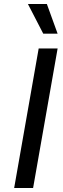

<svg xmlns="http://www.w3.org/2000/svg" viewBox="-20 -943 318 963"><path d="M174 -700H269L146 0H51ZM120 -923H215L269 -774H197Z"/></svg>

Font: KoHo Medium
Style: Italic
Weight: 500
Italic angle: -10°
Designer: Cadson Demak & Katatrad Team
Foundry: Cadson Demak Co.,Ltd.
Version: Version 1.000